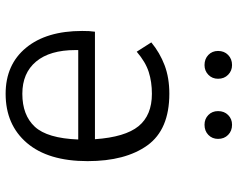

<svg xmlns="http://www.w3.org/2000/svg" viewBox="-98 -704 812 655"><g transform="rotate(90 307.5 -376.0)"><path d="M299 -548.2Q421.5 -548.2 475.4 -473.3Q529.2 -398.5 529.2 -269.2Q529.2 -134.9 467.2 -62.3Q405.1 10.3 299.5 10.3Q200 10.3 142.6 -59.2Q85.1 -128.7 85.1 -250.8Q85.1 -264.1 85.6 -274.4Q86.2 -284.6 87.7 -294.4H454.4Q447.2 -397.4 410 -443.1Q372.8 -488.7 299.5 -488.7Q259 -488.7 225.1 -477.9Q191.3 -467.2 155.9 -436.9L124.1 -486.7Q159.5 -515.9 202.3 -532.1Q245.1 -548.2 299 -548.2ZM299.5 -46.7Q372.3 -46.7 411.8 -89.2Q451.3 -131.8 455.4 -237.4H150.3V-227.7Q150.3 -140.5 189.5 -93.6Q228.7 -46.7 299.5 -46.7ZM201.5 -668.2Q180.5 -668.2 166.9 -681.3Q153.3 -694.4 153.3 -714.4Q153.3 -735.4 166.9 -748.7Q180.5 -762.1 201.5 -762.1Q221 -762.1 234.6 -748.7Q248.2 -735.4 248.2 -714.4Q248.2 -694.4 234.6 -681.3Q221 -668.2 201.5 -668.2ZM405.1 -668.2Q385.1 -668.2 371.8 -681.3Q358.5 -694.4 358.5 -714.4Q358.5 -735.4 371.8 -748.7Q385.1 -762.1 405.1 -762.1Q426.2 -762.1 439.7 -748.7Q453.3 -735.4 453.3 -714.4Q453.3 -694.4 439.7 -681.3Q426.2 -668.2 405.1 -668.2Z"/></g></svg>

Font: Fira Code Light
Style: Regular
Weight: 300
Monospace: yes
Designer: Carrois Corporate, Edenspiekermann AG, Nikita Prokopov
Foundry: Carrois Corporate, Edenspiekermann AG, Nikita Prokopov
Version: Version 6.000; ttfautohint (v1.8.2) -l 8 -r 50 -G 200 -x 14 